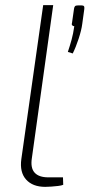

<svg xmlns="http://www.w3.org/2000/svg" viewBox="-20 -720 348 747"><path d="M187 -700 104 -105Q98 -67 114.5 -48.5Q131 -30 168 -30H225L226 -1Q219 2 206 3.5Q193 5 179.5 6Q166 7 156 7Q107 7 81.5 -21.5Q56 -50 63 -101L148 -700ZM297 -699Q304 -699 306.5 -696Q309 -693 308 -685L300 -627Q297 -603 286 -569.5Q275 -536 263 -512L244 -518Q252 -542 258.5 -565.5Q265 -589 269 -618Q264 -618 261 -621.5Q258 -625 260 -630L268 -686Q269 -693 272 -696Q275 -699 284 -699Z"/></svg>

Font: Exo 2 ExtraLight
Style: Italic
Weight: 250
Italic angle: -8°
Designer: Natanael Gama
Foundry: Natanael Gama
Version: Version 2.010